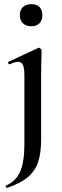

<svg xmlns="http://www.w3.org/2000/svg" viewBox="-20 -627 301 929"><path d="M181 -363Q179 -321 179 -264V48Q179 116 163.5 159.5Q148 203 112.5 232Q77 261 14 282Q11 283 8.5 277.5Q6 272 9 271Q57 250 77.5 203.5Q98 157 98 71V-262Q98 -297 91 -312.5Q84 -328 68 -328Q52 -328 27 -316H26Q22 -316 20 -321Q18 -326 21 -328L165 -395L168 -396Q172 -396 176.5 -391.5Q181 -387 181 -384ZM76 -555Q76 -579 91 -593Q106 -607 132 -607Q157 -607 171 -593Q185 -579 185 -555Q185 -529 171 -514.5Q157 -500 132 -500Q106 -500 91 -514.5Q76 -529 76 -555Z"/></svg>

Font: Cormorant Garamond SemiBold
Style: Regular
Weight: 600
Designer: Christian Thalmann (Catharsis Fonts)
Version: Version 3.000